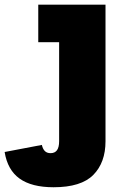

<svg xmlns="http://www.w3.org/2000/svg" viewBox="-140 -585 533 828"><path d="M25 -565H315V24Q315 116 262.5 169.2Q210 222.5 91 222.5Q-3.5 222.5 -55.5 185.2Q-107.5 148 -120 70.5L40.5 40Q44.5 57.5 53.5 66.5Q62.5 75.5 78 75.5Q96.5 75.5 105.8 62.8Q115 50 115 24V-403H25Z"/></svg>

Font: Hepta Slab ExtraLight ExtraBold
Style: Regular
Weight: 800
Version: Version 1.102